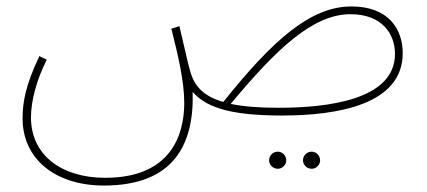

<svg xmlns="http://www.w3.org/2000/svg" viewBox="-20 -345 1323 595"><path d="M302 230C519 230 582 102 577 -60C617 -16 682 13 854 13C1026 13 1228 -21 1228 -180C1228 -255 1184 -325 1069 -325C943 -325 826 -222 672 -29C610 -47 583 -78 570 -122C562 -150 554 -188 536 -264L511 -256C531 -177 551 -94 551 -26C551 74 509 206 306 206C171 206 76 136 76 19C76 -32 93 -97 125 -160L102 -171C59 -81 50 -28 50 22C50 149 153 230 302 230ZM1066 -301C1164 -301 1204 -240 1204 -178C1204 -36 997 -11 843 -11C781 -11 733 -15 695 -23C837 -194 950 -301 1066 -301ZM946 178C960 178 972 166 972 152C972 137 960 125 946 125C931 125 919 137 919 152C919 166 931 178 946 178ZM841 178C855 178 867 166 867 152C867 137 855 125 841 125C826 125 814 137 814 152C814 166 826 178 841 178Z"/></svg>

Font: Noto Sans Arabic UI Th
Style: Regular
Weight: 100
Designer: Monotype Design Team, Nadine Chahine and Nizar Qandah
Foundry: Monotype Imaging Inc.
Version: Version 2.010